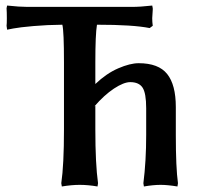

<svg xmlns="http://www.w3.org/2000/svg" viewBox="-20 -673 726 699"><path d="M212.9 -445.8Q212.9 -559.1 207 -583Q151.9 -582.5 101.6 -578.1Q51.3 -573.7 28.3 -569.3L5.9 -564.9L3.9 -579.1Q4.9 -585.9 4.9 -606Q4.9 -628.9 3.9 -643.1L5.9 -652.8Q50.8 -647.9 80.1 -647.9H460Q491.2 -647.9 534.2 -652.8L536.1 -643.1V-637.2Q534.2 -612.8 534.2 -606.9Q534.2 -592.8 536.1 -579.1L524.9 -570.8Q464.4 -583 333 -583Q327.1 -547.4 327.1 -445.8V-367.2Q367.7 -405.8 410.6 -424.3Q453.6 -442.9 484.9 -442.9Q557.1 -442.9 588.6 -403.6Q620.1 -364.3 620.1 -283.2V-182.1Q620.1 -62 627.9 -5.9L626 5.9Q589.8 0 564.9 0Q538.1 0 503.9 5.9L502 -5.9Q512.2 -85.9 512.2 -182.1V-278.8Q512.2 -334 499 -354Q485.8 -374 454.1 -374Q430.7 -374 395 -350.6Q359.4 -327.1 323.2 -285.2L327.1 -288.1V-202.1Q327.1 -76.2 336.9 -5.9L335 5.9Q300.8 0 270 0Q241.2 0 205.1 5.9L203.1 -5.9Q212.9 -72.3 212.9 -202.1Z"/></svg>

Font: Linear Smooth
Style: Bold
Weight: 700
Designer: Philipp H. Poll, Flanker
Foundry: Philipp H. Poll, reworked by Flanker
Version: Version 1.061 | FøM Fix